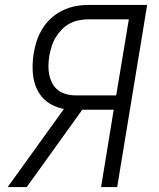

<svg xmlns="http://www.w3.org/2000/svg" viewBox="-20 -755 640 775"><path d="M453 0H388L439 -312H312L88 0H11L238 -315Q214 -320 192.5 -330.5Q171 -341 155 -357.5Q139 -374 129 -395.5Q119 -417 115 -440.5Q111 -464 111.5 -489Q112 -514 116 -539Q120 -565 128.5 -590.5Q137 -616 151.5 -639.5Q166 -663 187 -682Q208 -701 233 -713Q258 -725 284 -730Q310 -735 336 -735H574ZM449 -370 500 -677H336Q317 -677 297.5 -673Q278 -669 260.5 -659.5Q243 -650 229 -635.5Q215 -621 204.5 -603.5Q194 -586 188.5 -567.5Q183 -549 179 -530Q176 -510 175.5 -490.5Q175 -471 179 -452.5Q183 -434 191.5 -418Q200 -402 214.5 -391Q229 -380 247.5 -375Q266 -370 285 -370Z"/></svg>

Font: Iosevka Light Extended Oblique
Style: Regular
Weight: 300
Width: 7
Italic angle: -9°
Monospace: yes
Designer: Belleve Invis
Foundry: Belleve Invis
Version: Version 32.5.0; ttfautohint (v1.8.4)